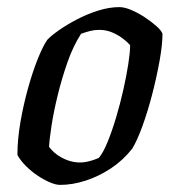

<svg xmlns="http://www.w3.org/2000/svg" viewBox="-20 -520 502 540"><path d="M149 0Q137 0 120.5 -7Q104 -14 86 -26Q68 -38 53 -53Q38 -68 29 -84Q29 -128 37.5 -177Q46 -226 59 -272.5Q72 -319 86.5 -355Q101 -391 113 -408Q123 -419 145 -434.5Q167 -450 195.5 -465Q224 -480 255.5 -490Q287 -500 316 -500Q330 -500 349 -492Q368 -484 387 -471.5Q406 -459 420 -446.5Q434 -434 437 -425Q437 -395 429 -350Q421 -305 408.5 -256.5Q396 -208 381 -166.5Q366 -125 352 -102Q326 -69 292 -46.5Q258 -24 221 -12Q184 0 149 0ZM205 -63Q213 -63 221.5 -64.5Q230 -66 239.5 -69Q249 -72 258 -76Q270 -90 282.5 -120.5Q295 -151 306.5 -189.5Q318 -228 327 -268Q336 -308 341 -341Q346 -374 346 -393Q335 -405 321.5 -414.5Q308 -424 292.5 -430Q277 -436 259 -436Q246 -436 234 -433Q222 -430 208 -425Q186 -391 170 -345.5Q154 -300 142.5 -253Q131 -206 125 -167Q119 -128 118 -107Q126 -96 139 -86Q152 -76 169.5 -69.5Q187 -63 205 -63Z"/></svg>

Font: Texturina 12pt Medium
Style: Italic
Weight: 500
Italic angle: -11°
Designer: Guillermo Torres Carreño
Foundry: Omnibus-Type
Version: Version 1.002